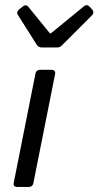

<svg xmlns="http://www.w3.org/2000/svg" viewBox="-20 -737 388 757"><path d="M50.8 -677.7 125 -560.5C128.9 -553.7 136.7 -549.8 144.5 -549.8H204.1C211.9 -549.8 217.8 -551.8 223.6 -557.6L342.8 -676.8C349.6 -683.6 349.6 -692.4 343.8 -699.2L333 -710.9C326.2 -717.8 318.4 -718.8 310.5 -711.9L180.7 -605.5H176.8L91.8 -710C85.9 -717.8 78.1 -717.8 70.3 -711.9L54.7 -699.2C46.9 -692.4 45.9 -685.5 50.8 -677.7ZM120.1 -448.2 34.2 -16.6C32.2 -5.9 37.1 0 47.9 0H93.8C102.5 0 109.4 -4.9 111.3 -13.7L197.3 -445.3C199.2 -456.1 193.4 -461.9 182.6 -461.9H137.7C128.9 -461.9 122.1 -457 120.1 -448.2Z"/></svg>

Font: Ed Sans Neue
Style: Italic
Weight: 400
Italic angle: -11°
Designer: Stephen Hutchings
Version: Version 1.004;PS 001.004;hotconv 1.0.88;makeotf.lib2.5.64775